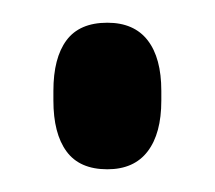

<svg xmlns="http://www.w3.org/2000/svg" viewBox="-20 -140 189 169"><path d="M74.5 9Q50 9 38.5 -6.8Q27 -22.5 27 -51.5V-60Q27 -89 38.5 -104.5Q50 -120 74.5 -120Q98 -120 110 -104.5Q122 -89 122 -60V-51.5Q122 -22.5 110 -6.8Q98 9 74.5 9Z"/></svg>

Font: Anek Latin Condensed Medium
Style: Regular
Weight: 500
Width: 3
Designer: Yesha Goshar
Foundry: Ek Type
Version: Version 1.003